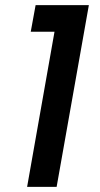

<svg xmlns="http://www.w3.org/2000/svg" viewBox="-20 -730 390 750"><path d="M85.9 0 192.9 -606H100.1L119.1 -710H327.1L201.2 0Z"/></svg>

Font: Poppins Medium
Style: Italic
Weight: 500
Italic angle: -10°
Designer: Ninad Kale (Devanagari), Jonny Pinhorn (Latin)
Foundry: Indian Type Foundry
Version: Version 3.200;PS 1.000;hotconv 16.6.54;makeotf.lib2.5.65590